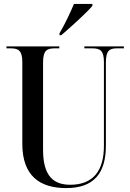

<svg xmlns="http://www.w3.org/2000/svg" viewBox="-20 -951 666 981"><path d="M284 -781V-771H293C342 -813 423 -886 452 -921V-931H358C339 -886 312 -828 284 -781ZM318 10C459 10 521 -65 521 -207V-631C521 -692 539 -704 577 -704H613V-714H411V-704H451C493 -704 511 -692 511 -633V-206C511 -81 458 -7 339 -7C254 -7 200 -51 200 -185V-631C200 -692 218 -704 260 -704H283V-714H13V-704H34C75 -704 94 -692 94 -634V-216C94 -53 183 10 318 10Z"/></svg>

Font: Noto Serif Display Condensed Medium
Style: Regular
Weight: 500
Width: 3
Designer: Monotype Design Team
Foundry: Monotype Imaging Inc.
Version: Version 2.009